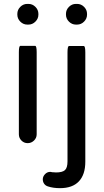

<svg xmlns="http://www.w3.org/2000/svg" viewBox="-20 -724 531 979"><path d="M68.4 -649.4V-653.3Q68.4 -673.8 83.5 -689Q98.6 -704.1 119.1 -704.1H125Q145.5 -704.1 160.6 -689Q175.8 -673.8 175.8 -653.3V-649.4Q175.8 -628.9 160.6 -613.8Q145.5 -598.6 125 -598.6H119.1Q98.6 -598.6 83.5 -613.8Q68.4 -628.9 68.4 -649.4ZM316.4 -649.4V-653.3Q316.4 -673.8 331.5 -689Q346.7 -704.1 367.2 -704.1H373Q393.6 -704.1 408.7 -689Q423.8 -673.8 423.8 -653.3V-649.4Q423.8 -628.9 408.7 -613.8Q393.6 -598.6 373 -598.6H367.2Q346.7 -598.6 331.5 -613.8Q316.4 -628.9 316.4 -649.4ZM76.2 -39.1V-458Q76.2 -490.2 84 -490.2H159.2Q167 -490.2 167 -458V-39.1Q167 -20.5 153.3 -7.3Q139.6 5.9 121.1 5.9Q102.5 5.9 89.4 -7.3Q76.2 -20.5 76.2 -39.1ZM224.6 226.6Q211.9 222.7 205.1 212.9Q198.2 203.1 198.2 190.4Q198.2 175.8 209.5 164.1Q220.7 152.3 236.3 152.3L248 154.3H251Q256.8 155.3 265.6 155.3Q297.9 155.3 311 143.6Q324.2 131.8 324.2 98.6V-457Q324.2 -489.3 332 -489.3H407.2Q415 -489.3 415 -457V100.6Q415 166 382.3 200.7Q349.6 235.4 286.1 235.4Q251 235.4 224.6 226.6Z"/></svg>

Font: YuPearl-Regular
Style: Regular
Weight: 400
Designer: Max Yao
Foundry: Max-Everyday
Version: Version 1.011; ttfautohint (v1.8.3)